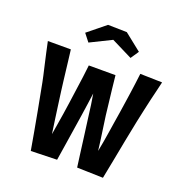

<svg xmlns="http://www.w3.org/2000/svg" viewBox="-125 -796 868 910"><g transform="rotate(20 309.0 -340.5)"><path d="M127.2 2.4Q120.2 -39.6 111.3 -88.1Q102.4 -136.6 93 -188.4Q83.6 -240.2 73.4 -291.8Q67.6 -324.4 61.1 -353.1Q54.6 -381.8 48.4 -408.7Q42.2 -435.6 36.5 -461.5Q30.8 -487.4 25 -515H141Q144.6 -485.6 147.7 -459.9Q150.8 -434.2 153.5 -411.1Q156.2 -388 159.1 -364.1Q162 -340.2 165.4 -313.8Q170.4 -277.8 175 -243.1Q179.6 -208.4 184.5 -174.6Q189.4 -140.8 194.2 -107Q198.4 -131.6 202.8 -158.9Q207.2 -186.2 212 -215.7Q216.8 -245.2 220.8 -275.2Q226.2 -315.6 231 -348.8Q235.8 -382 239.8 -412.3Q243.8 -442.6 247 -472.6H381.6Q385.4 -436 388.9 -404.5Q392.4 -373 396.1 -342.7Q399.8 -312.4 403.6 -277.6Q408.6 -242.2 413.1 -210.3Q417.6 -178.4 421.3 -152.4Q425 -126.4 427 -107Q431.6 -129.4 435.9 -154.3Q440.2 -179.2 444.3 -205.5Q448.4 -231.8 452.7 -259.5Q457 -287.2 461.6 -315.2Q465.8 -343.8 469.7 -369.4Q473.6 -395 477 -419.1Q480.4 -443.2 483.6 -467.4Q486.8 -491.6 490 -518.6L600.8 -515.8Q595.8 -493 589.9 -469.3Q584 -445.6 578 -419.9Q572 -394.2 565.6 -364.6Q559.2 -335 551.8 -300.6Q541.4 -249.6 531 -196.6Q520.6 -143.6 511.1 -92.7Q501.6 -41.8 492 4.8L360.6 1.2Q356.8 -27.8 351.6 -66.1Q346.4 -104.4 341.1 -147Q335.8 -189.6 330 -230.4Q325.2 -268.6 320.7 -301.3Q316.2 -334 312.2 -354.8Q308.4 -328 304.2 -297.6Q300 -267.2 295 -234.8Q287.6 -186.4 281.7 -148.9Q275.8 -111.4 270.5 -76.6Q265.2 -41.8 258.6 -1.2ZM420.6 -573.6 314.6 -626.4 208 -573.8 177.8 -612.4 267 -684.6 362.2 -682.6 448 -614.4Z"/></g></svg>

Font: Truculenta
Style: Regular
Weight: 400
Designer: Ivan Castro, Eva Sanz & Omnibus-Type Team
Foundry: Omnibus-Type
Version: Version 1.002